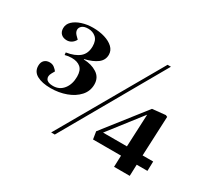

<svg xmlns="http://www.w3.org/2000/svg" viewBox="-145 -987 1354 1241"><g transform="rotate(30 532.5 -366.5)"><path d="M350 11 783 -744H808L377 11ZM936 -156H1015L1013 -85H933L930 0H813L816 -85H607L598 -141L838 -447L936 -457L949 -451ZM819 -156 830 -399 641 -156ZM422 -610Q422 -570 389 -545Q356 -520 297 -506V-503Q354 -502 395.5 -475.5Q437 -449 437 -397Q437 -347 404 -310.5Q371 -274 317.5 -254.5Q264 -235 203 -235Q139 -235 100.5 -256Q62 -277 62 -321Q62 -348 77 -362.5Q92 -377 116 -377Q137 -377 151.5 -365.5Q166 -354 174 -343L161 -320Q146 -293 158 -274Q170 -255 209 -255Q257 -255 286 -291.5Q315 -328 315 -385Q315 -432 291 -452.5Q267 -473 225 -473Q200 -473 175 -466L173 -484Q236 -494 270 -522.5Q304 -551 304 -605Q304 -649 280.5 -669.5Q257 -690 223 -690Q193 -690 178 -677.5Q163 -665 163 -648Q163 -631 178 -615L199 -594Q190 -576 174 -565.5Q158 -555 139 -555Q112 -555 96 -570Q80 -585 80 -612Q80 -642 103 -664Q126 -686 164.5 -698.5Q203 -711 247 -711Q295 -711 334.5 -699Q374 -687 398 -664.5Q422 -642 422 -610Z"/></g></svg>

Font: Literata 72pt
Style: Bold Italic
Weight: 700
Italic angle: -2°
Designer: Latin by Veronika Burian and Jose Scaglione. Greek by Irene Vlachou. Cyrillic by Vera Evstafieva
Foundry: TypeTogether
Version: Version 3.002